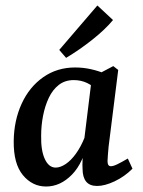

<svg xmlns="http://www.w3.org/2000/svg" viewBox="-20 -671 520 700"><path d="M148 9Q98 9 63.5 -32.5Q29 -74 30 -157Q31 -232 59 -293Q87 -354 137.5 -389.5Q188 -425 254 -425Q284 -425 312.5 -418.5Q341 -412 364 -402L339 -335Q320 -358 297.5 -368.5Q275 -379 249 -379Q217 -379 194.5 -361.5Q172 -344 158 -314.5Q144 -285 137 -249Q130 -213 130 -176Q129 -122 143.5 -91Q158 -60 183 -60Q200 -60 219.5 -73Q239 -86 257 -111Q275 -136 289 -171L302 -164Q285 -78 242.5 -34.5Q200 9 148 9ZM334 7Q307 7 294 -9Q281 -25 281 -56Q280 -68 281 -87Q282 -106 283 -129L315 -389L393 -430L411 -416L376 -137Q375 -124 373.5 -108Q372 -92 372 -84Q372 -65 384 -65Q393 -65 407.5 -72Q422 -79 446 -93L463 -56Q434 -27 398 -10Q362 7 334 7ZM196 -489 335 -651 392 -598Q364 -564 317.5 -527Q271 -490 221 -460Z"/></svg>

Font: Yrsa Medium
Style: Italic
Weight: 500
Italic angle: -7.10001°
Designer: Anna Giedrys (Yrsa+Rasa design), David Brezina (Yrsa art-direction, Rasa art-direction, design)
Foundry: Rosetta Type Foundry
Version: Version 2.004